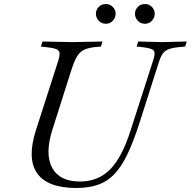

<svg xmlns="http://www.w3.org/2000/svg" viewBox="-20 -919 947 953"><path d="M359 14Q215 14 164 -59.5Q113 -133 159 -275L268 -614Q277 -642 275.5 -656Q274 -670 257 -676Q240 -682 202 -686L183 -688L191 -713L340 -710L489 -713L481 -688L460 -686Q422 -683 399.5 -673Q377 -663 363 -640Q349 -617 335 -574L240 -275Q202 -156 238.5 -87Q275 -18 377 -18Q467 -18 526.5 -78Q586 -138 629 -274L742 -625Q753 -659 741 -670Q729 -681 677 -686L658 -688L666 -713L784 -710L907 -713L899 -688L878 -686Q841 -683 820.5 -676Q800 -669 789 -654.5Q778 -640 769 -612L672 -308Q642 -215 612 -152.5Q582 -90 546.5 -53.5Q511 -17 465.5 -1.5Q420 14 359 14ZM506 -801Q484 -801 470 -816Q456 -831 456 -851Q456 -870 470 -884.5Q484 -899 506 -899Q526 -899 540 -884.5Q554 -870 554 -851Q554 -831 540 -816Q526 -801 506 -801ZM700 -801Q678 -801 664 -816Q650 -831 650 -851Q650 -870 664 -884.5Q678 -899 700 -899Q720 -899 734 -884.5Q748 -870 748 -851Q748 -831 734 -816Q720 -801 700 -801Z"/></svg>

Font: Baskervville
Style: Italic
Weight: 400
Italic angle: -18°
Designer: ANRT
Foundry: ANRT
Version: Version 1.100